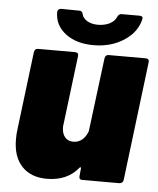

<svg xmlns="http://www.w3.org/2000/svg" viewBox="-51 -736 648 788"><g transform="rotate(5 273.0 -342.0)"><path d="M380 -520H533Q540 -520 543.5 -516Q547 -512 546 -505L486 -15Q485 -8 480.5 -4Q476 0 469 0H316Q309 0 306 -4Q303 -8 304 -15L307 -46Q308 -50 305.5 -51Q303 -52 301 -49Q255 8 171 8Q105 8 68 -31.5Q31 -71 31 -142Q31 -166 33 -179L73 -505Q74 -512 78 -516Q82 -520 89 -520H242Q249 -520 252.5 -516Q256 -512 255 -505L220 -220Q219 -216 219 -208Q219 -183 231.5 -168Q244 -153 266 -153Q287 -153 302.5 -166Q318 -179 326 -202Q327 -205 327 -210L364 -505Q365 -512 369 -516Q373 -520 380 -520ZM154 -677Q154 -684 158.5 -688Q163 -692 170 -692L245 -691Q256 -691 259 -678Q263 -661 281 -650.5Q299 -640 325 -640Q352 -640 373 -650.5Q394 -661 401 -679Q407 -692 418 -692H492Q507 -692 505 -680Q493 -625 439.5 -590Q386 -555 314 -555Q243 -555 198.5 -589Q154 -623 154 -677Z"/></g></svg>

Font: Barlow Black
Style: Italic
Weight: 900
Italic angle: -7°
Designer: Jeremy Tribby
Foundry: Tribby Type
Version: Version 1.408